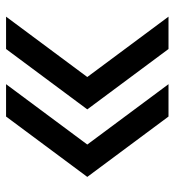

<svg xmlns="http://www.w3.org/2000/svg" viewBox="8 -570 562 617"><g transform="rotate(90 288.5 -261.0)"><path d="M250 0 444 -261 250 -522H354L548 -261L354 0ZM33 0 227 -261 33 -522H137L331 -261L137 0Z"/></g></svg>

Font: Tomorrow
Style: Regular
Weight: 400
Designer: Tony de Marco, Monica Rizzolli
Foundry: Just in Type
Version: Version 2.002